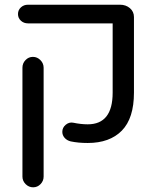

<svg xmlns="http://www.w3.org/2000/svg" viewBox="-20 -610 674 823"><path d="M554.2 -537.1V-212.9Q554.2 -103 502.2 -50Q450.2 2.9 356 2.9Q315.4 2.9 283.2 -3.9Q267.1 -7.8 257.1 -19Q247.1 -30.3 247.1 -44.9Q247.1 -63 261.7 -75.2Q276.4 -87.4 293.9 -84Q327.1 -77.1 356 -77.1Q462.9 -77.1 462.9 -212.9V-509.8H100.1Q82 -509.8 69.6 -521.2Q57.1 -532.7 57.1 -549.8Q57.1 -566.9 69.6 -578.4Q82 -589.8 100.1 -589.8H494.1Q519.5 -589.8 536.9 -575Q554.2 -560.1 554.2 -537.1ZM167 -319.8V147Q167 165.5 153.8 179.2Q140.6 192.9 122.1 192.9Q103.5 192.9 89.8 179.2Q76.2 165.5 76.2 147V-319.8Q76.2 -338.9 89.4 -352.5Q102.5 -366.2 121.1 -366.2Q139.6 -366.2 153.3 -352.3Q167 -338.4 167 -319.8Z"/></svg>

Font: Aka-Acid-Varela
Style: Regular
Weight: 400
Designer: Joe Prince, Avraham Cornfeld, Cyberella
Foundry: Joe Prince, Avraham Cornfeld, Cyberella
Version: Version 2.000; ttfautohint (v1.5.33-1714) -l 8 -r 50 -G 200 